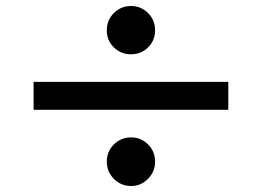

<svg xmlns="http://www.w3.org/2000/svg" viewBox="-20 -675 873 640"><path d="M92 -309V-402H741V-309ZM417 -55Q383 -55 359.5 -79Q336 -103 336 -136Q336 -170 359.5 -193.5Q383 -217 417 -217Q450 -217 473.5 -193.5Q497 -170 497 -136Q497 -103 473.5 -79Q450 -55 417 -55ZM417 -494Q383 -494 359.5 -517Q336 -540 336 -574Q336 -608 359.5 -631.5Q383 -655 417 -655Q450 -655 473.5 -631.5Q497 -608 497 -574Q497 -540 473.5 -517Q450 -494 417 -494Z"/></svg>

Font: Zen Kaku Gothic Antique Black
Style: Regular
Weight: 900
Designer: Yoshimichi Ohira
Foundry: Positype
Version: Version 1.001